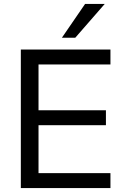

<svg xmlns="http://www.w3.org/2000/svg" viewBox="-20 -957 630 977"><path d="M86 0V-705H542V-629H176V-396H519V-320H176V-76H542V0ZM295 -765 413 -937H513L363 -765Z"/></svg>

Font: Mulish Medium
Style: Regular
Weight: 500
Designer: Vernon Adams
Foundry: Vernon Adams
Version: Version 3.603; ttfautohint (v1.8.3)